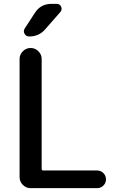

<svg xmlns="http://www.w3.org/2000/svg" viewBox="-20 -980 629 1000"><path d="M249 -960H275Q292 -960 298.5 -945Q305 -930 294 -917L215 -827Q183 -790 132 -790Q116 -790 108 -804Q100 -818 109 -832L161 -912Q191 -960 249 -960ZM139 0Q116 0 99 -17Q82 -34 82 -57V-673Q82 -696 99 -713Q116 -730 139 -730H140Q163 -730 180 -713Q197 -696 197 -673V-101Q197 -92 205 -92H486Q505 -92 518.5 -78.5Q532 -65 532 -46Q532 -27 518.5 -13.5Q505 0 486 0Z"/></svg>

Font: Rounded Mplus 1c Medium
Style: Regular
Weight: 500
Version: Version 1.059.20150529